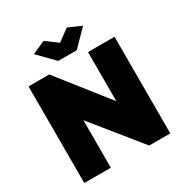

<svg xmlns="http://www.w3.org/2000/svg" viewBox="-205 -1068 1164 1222"><g transform="rotate(-30 377.0 -456.5)"><path d="M256 -349V0H61V-710H213L498 -349V-710H693V0H538ZM289 -913 374 -850 459 -913 555 -871 442 -756H306L193 -871Z"/></g></svg>

Font: Raleway
Style: Heavy
Weight: 900
Designer: Matt McInerney, Pablo Impallari, Rodrigo Fuenzalida
Foundry: Matt McInerney, Pablo Impallari, Rodrigo Fuenzalida
Version: Version 2.001; ttfautohint (v0.8) -G 200 -r 50